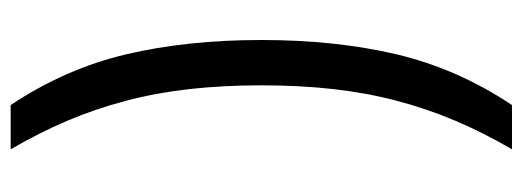

<svg xmlns="http://www.w3.org/2000/svg" viewBox="-330 -530 980 360"><g transform="rotate(90 160.0 -350.0)"><path d="M55 -350Q55 -490 82 -604Q109 -718 177 -820H260Q229 -767 206.5 -714Q184 -661 169 -604Q154 -547 147 -484.5Q140 -422 140 -350Q140 -278 147 -215.5Q154 -153 169 -96Q184 -39 206.5 14Q229 67 260 120H177Q109 18 82 -96Q55 -210 55 -350Z"/></g></svg>

Font: Share
Style: Regular
Weight: 400
Designer: Ralph du Carrois
Version: Version 1.002